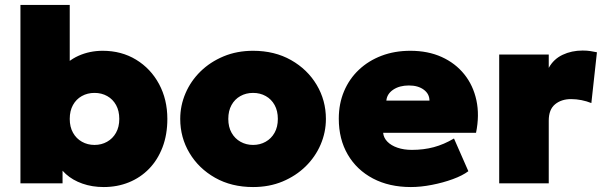

<svg xmlns="http://www.w3.org/2000/svg" viewBox="-20 -740 2438 775"><path d="M398.5 15Q352 15 312.8 1.2Q273.5 -12.5 245.8 -37.5Q218 -62.5 205.5 -96L232.5 -141V0H62.5V-720H261.5V-404L215.5 -450Q251.5 -494.5 296.8 -514.8Q342 -535 394.5 -535Q470.5 -535 529.5 -499Q588.5 -463 622 -400.8Q655.5 -338.5 655.5 -260Q655.5 -196.5 636 -145.5Q616.5 -94.5 581.8 -58.8Q547 -23 500.2 -4Q453.5 15 398.5 15ZM361.5 -155Q389.5 -155 412.2 -167.8Q435 -180.5 448.2 -204Q461.5 -227.5 461.5 -260Q461.5 -292.5 448.5 -316Q435.5 -339.5 412.8 -352.2Q390 -365 361.5 -365Q333 -365 310.2 -352.2Q287.5 -339.5 274.5 -316Q261.5 -292.5 261.5 -260Q261.5 -227.5 274.8 -204Q288 -180.5 310.8 -167.8Q333.5 -155 361.5 -155Z M1001.5 15Q914.5 15 848.2 -22.5Q782 -60 744.8 -122.5Q707.5 -185 707.5 -260Q707.5 -314 728.8 -363.5Q750 -413 789.2 -451.5Q828.5 -490 882.5 -512.5Q936.5 -535 1001.5 -535Q1088.5 -535 1154.8 -497.5Q1221 -460 1258.2 -397.5Q1295.5 -335 1295.5 -260Q1295.5 -206 1274.2 -156.5Q1253 -107 1213.8 -68.5Q1174.5 -30 1120.8 -7.5Q1067 15 1001.5 15ZM1001.5 -155Q1029.5 -155 1052.2 -167.8Q1075 -180.5 1088.2 -204Q1101.5 -227.5 1101.5 -260Q1101.5 -292.5 1088.5 -316Q1075.5 -339.5 1052.8 -352.2Q1030 -365 1001.5 -365Q973 -365 950.2 -352.2Q927.5 -339.5 914.5 -316Q901.5 -292.5 901.5 -260Q901.5 -227.5 914.8 -204Q928 -180.5 950.8 -167.8Q973.5 -155 1001.5 -155Z M1638.5 15Q1551 15 1485.5 -19.5Q1420 -54 1383.8 -116Q1347.5 -178 1347.5 -261Q1347.5 -321.5 1368.8 -371.8Q1390 -422 1428.8 -458.5Q1467.5 -495 1520.2 -515Q1573 -535 1636.5 -535Q1707.5 -535 1762.8 -510Q1818 -485 1854 -440.2Q1890 -395.5 1903 -335.2Q1916 -275 1901.5 -204H1526.5Q1528.5 -183.5 1543.8 -168Q1559 -152.5 1584.5 -143.8Q1610 -135 1642.5 -135Q1690 -135 1731 -146Q1772 -157 1812.5 -181L1870.5 -49Q1847.5 -31.5 1808 -17Q1768.5 -2.5 1723.5 6.2Q1678.5 15 1638.5 15ZM1539.5 -334H1713.5Q1713.5 -361 1690.5 -378Q1667.5 -395 1630.5 -395Q1592.5 -395 1567.2 -378Q1542 -361 1539.5 -334Z M1995 0V-520H2195V-466Q2214.5 -501.5 2251 -518.8Q2287.5 -536 2331.5 -536Q2350 -536 2363.2 -533.8Q2376.5 -531.5 2389.5 -529L2367 -324Q2348.5 -331.5 2327.2 -335.8Q2306 -340 2285 -340Q2246 -340 2220.5 -319Q2195 -298 2195 -253V0Z"/></svg>

Font: Geologica Roman Black
Style: Regular
Weight: 900
Designer: Sindre Bremnes, Frode Helland
Foundry: Monokrom Skriftforlag AS
Version: Version 1.010;gftools[0.9.28]